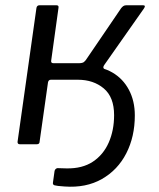

<svg xmlns="http://www.w3.org/2000/svg" viewBox="-20 -550 606 732"><path d="M56 0Q46 0 47 -10L119 -520Q121 -530 131 -530H195Q205 -530 203 -520L175 -318Q174 -309 184 -309H280Q294 -309 300 -313.5Q306 -318 314 -331L442 -519Q446 -524 450.5 -527Q455 -530 462 -530H525Q537 -530 529 -518L378 -303Q374 -298 374 -293.5Q374 -289 379 -286L276 -246H174Q165 -246 163 -236L131 -10Q131 0 120 0ZM226 161Q196 159 188 156.5Q180 154 182 145L188 102Q189 98 191.5 95Q194 92 199 91L234 92Q294 93 334 66.5Q374 40 394.5 -6.5Q415 -53 415 -111Q415 -180 375.5 -213Q336 -246 277 -246H239L242 -297H314Q368 -297 408.5 -273.5Q449 -250 471.5 -207.5Q494 -165 494 -110Q494 -29 461.5 34.5Q429 98 368.5 132.5Q308 167 226 161Z"/></svg>

Font: Libre Franklin
Style: Italic
Weight: 400
Italic angle: -8°
Designer: Pablo Impallari, Rodrigo Fuenzalida, Nhung Nguyen
Foundry: Impallari Type
Version: Version 3.000